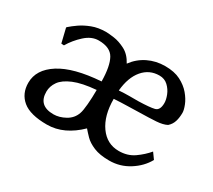

<svg xmlns="http://www.w3.org/2000/svg" viewBox="-98 -642 923 831"><g transform="rotate(30 364.0 -227.0)"><path d="M214.4 -417.5Q179.2 -417.5 147.2 -388.4Q115.2 -359.4 94.2 -323.7L80.6 -324.7L63.5 -395.5L66.9 -399.4Q80.6 -411.6 102.3 -426.8Q124 -441.9 154.5 -453.6Q185.1 -465.3 223.6 -465.3Q236.3 -465.3 263.4 -461.7Q290.5 -458 320.3 -442.6Q350.1 -427.2 369.1 -391.1Q395.5 -427.2 434.6 -446.3Q473.6 -465.3 519.5 -465.3Q565.4 -465.3 596.4 -449.5Q627.4 -433.6 647 -410.4Q666.5 -387.2 675.5 -364.3Q684.6 -341.3 684.6 -327.6Q684.6 -303.2 678.7 -284.2Q672.9 -265.1 657.2 -251Q638.2 -240.7 604.7 -238.5Q571.3 -236.3 519.5 -235.4Q493.7 -234.4 463.1 -233.9Q432.6 -233.4 396.5 -231Q396.5 -147.5 432.4 -96.9Q468.3 -46.4 527.8 -46.4Q571.3 -46.4 603.3 -68.8Q635.3 -91.3 658.2 -118.7L679.7 -88.9Q656.2 -46.4 611.3 -18.1Q566.4 10.3 512.7 10.3Q465.3 10.3 435.1 -2.4Q404.8 -15.1 387.9 -32.5Q371.1 -49.8 360.4 -62.5Q324.7 -27.3 284.7 -8.5Q244.6 10.3 201.2 10.3Q117.7 10.3 79.6 -21.2Q41.5 -52.7 41.5 -106.9Q41.5 -172.9 110.4 -216.8Q179.2 -260.7 313.5 -270Q312.5 -345.7 292.5 -381.6Q272.5 -417.5 214.4 -417.5ZM313.5 -227.5Q243.7 -221.7 202.9 -204.6Q162.1 -187.5 145.3 -163.6Q128.4 -139.6 128.4 -112.3Q128.4 -42.5 203.6 -42.5Q232.4 -42.5 262 -58.8Q291.5 -75.2 302.2 -106Q307.6 -120.6 310.5 -154.8Q313.5 -189 313.5 -227.5ZM397.5 -273.4Q425.8 -275.4 449.7 -275.4Q473.6 -275.4 493.7 -275.4Q550.3 -276.9 573 -282.5Q595.7 -288.1 595.7 -324.7Q595.7 -341.3 587.2 -363Q578.6 -384.8 561.3 -401.1Q543.9 -417.5 518.1 -417.5Q468.3 -417.5 436 -379.4Q403.8 -341.3 397.5 -273.4Z"/></g></svg>

Font: Kurinto Seri
Style: Regular
Weight: 400
Designer: Kurinto was developed by Clint Goss from a range of fonts that are compatible with the SIL Open Font License Version 1.1
Foundry: Clinton F. Goss
Version: Version 2.196; July 25, 2020